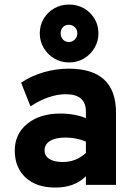

<svg xmlns="http://www.w3.org/2000/svg" viewBox="-20 -832 608 864"><path d="M228.5 12Q144 12 95.2 -33Q46.5 -78 46.5 -154.5Q46.5 -229.5 103 -275.2Q159.5 -321 251 -321Q283.5 -321 314.2 -315.5Q345 -310 366.5 -300V-330.5Q366.5 -408 276 -408Q201.5 -408 117 -353.5L75 -460Q120.5 -490.5 176.2 -506.8Q232 -523 289.5 -523Q502 -523 502 -325.5V0H366.5V-39Q316 12 228.5 12ZM262.5 -103Q323 -103 366.5 -144V-195Q324 -213 273.5 -213Q230 -213 205.2 -197.8Q180.5 -182.5 180.5 -155Q180.5 -130.5 202 -116.8Q223.5 -103 262.5 -103ZM291 -551Q254 -551 224.2 -568.8Q194.5 -586.5 176.8 -616.2Q159 -646 159 -682Q159 -719 176.8 -748.2Q194.5 -777.5 224.2 -794.5Q254 -811.5 291 -811.5Q328 -811.5 357.8 -794.5Q387.5 -777.5 405.2 -748.2Q423 -719 423 -682Q423 -646 405.2 -616.2Q387.5 -586.5 357.8 -568.8Q328 -551 291 -551ZM291 -643Q305 -643 316.5 -654.2Q328 -665.5 328 -682Q328 -699 316.5 -709.8Q305 -720.5 291 -720.5Q273.5 -720.5 263.2 -709.8Q253 -699 253 -682Q253 -665.5 263.2 -654.2Q273.5 -643 291 -643Z"/></svg>

Font: Overpass ExtraBold
Style: Regular
Weight: 800
Designer: Delve Withrington, Dave Bailey, Thomas Jockin
Foundry: Delve Fonts LLC
Version: Version 4.000; ttfautohint (v1.8.3)